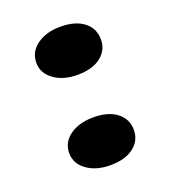

<svg xmlns="http://www.w3.org/2000/svg" viewBox="-99 -557 573 645"><g transform="rotate(-20 187.5 -234.5)"><path d="M71 -395Q71 -434 104 -458Q137 -482 188 -482Q241 -482 271.5 -458.5Q302 -435 302 -395Q302 -357 271.5 -333.5Q241 -310 188 -310Q137 -310 104 -334Q71 -358 71 -395ZM71 -72Q71 -111 104 -134.5Q137 -158 188 -158Q241 -158 271.5 -134.5Q302 -111 302 -72Q302 -34 271.5 -10.5Q241 13 188 13Q137 13 104 -11Q71 -35 71 -72Z"/></g></svg>

Font: BioRhyme Expanded ExtraBold
Style: Regular
Weight: 800
Width: 7
Designer: Aoife Mooney
Foundry: Aoife Mooney Type
Version: Version 1.001